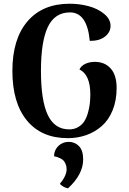

<svg xmlns="http://www.w3.org/2000/svg" viewBox="-20 -732 696 1037"><path d="M346.2 14.2Q204.1 14.2 125.5 -81.1Q46.9 -176.3 46.9 -349.1Q46.9 -521.5 128.4 -616.7Q210 -711.9 356 -711.9Q409.7 -711.9 459.2 -698.5Q508.8 -685.1 543 -656.7Q577.1 -628.4 577.1 -591.8Q577.1 -558.6 547.4 -534.7Q517.6 -510.7 464.8 -511.2Q450.7 -665 357.9 -665Q276.4 -665 238.8 -587.2Q201.2 -509.3 201.2 -349.1Q201.2 -189 238 -111.1Q274.9 -33.2 354 -33.2Q381.3 -33.2 402.3 -45.7Q423.3 -58.1 435.3 -76.9Q447.3 -95.7 454.8 -122.1Q462.4 -148.4 465.1 -172.4Q467.8 -196.3 467.8 -222.2Q467.8 -328.1 409.2 -356.9Q418.5 -377 441.4 -387.5Q464.4 -397.9 492.2 -397.9Q545.9 -397.9 577.9 -362.1Q609.9 -326.2 609.9 -256.8Q609.9 -189 588.1 -136Q566.4 -83 529.3 -50.8Q492.2 -18.6 445.6 -2.2Q398.9 14.2 346.2 14.2ZM272 111.8Q272 79.6 294.7 56.9Q317.4 34.2 351.1 34.2Q384.3 34.2 406.7 57.4Q429.2 80.6 429.2 128.9Q429.2 210 347.2 285.2Q323.2 281.2 303.2 261.2Q339.8 216.8 339.8 182.1Q339.8 166.5 334.7 154.5Q329.6 142.6 323.5 135.7Q317.4 128.9 306.4 123.5Q295.4 118.2 289.1 116.2Q282.7 114.3 272 111.8Z"/></svg>

Font: Arima
Style: Bold
Weight: 700
Designer: Joana Correia and Natanael Gama
Foundry: NDISCOVER
Version: Version 1.100;Glyphs 3.1.2 (3151)